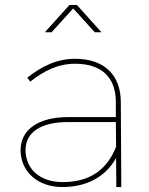

<svg xmlns="http://www.w3.org/2000/svg" viewBox="-20 -754 602 774"><path d="M275 -720 362 -624H389L290 -734H260L161 -624H188ZM469 0 467 -345C466 -450 402 -517 283 -517C210 -517 148 -487 90 -441L102 -425C158 -469 214 -497 283 -497C392 -497 446 -440 447 -345V-282H255C137 -282 63 -233 63 -149C63 -63 131 0 231 0C324 0 402 -36 448 -117L449 0ZM232 -20C141 -20 83 -73 83 -149C83 -221 145 -262 255 -262H447L448 -162C407 -60 332 -20 232 -20Z"/></svg>

Font: Montserrat Thin
Style: Regular
Weight: 250
Designer: Julieta Ulanovsky
Foundry: Julieta Ulanovsky
Version: Version 4.000